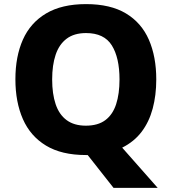

<svg xmlns="http://www.w3.org/2000/svg" viewBox="-20 -745 836 935"><path d="M741 -358Q741 -281 723.5 -216Q706 -151 669.5 -103Q633 -55 575 -26L748 170H533L407 10Q405 10 402.5 10Q400 10 398 10Q280 10 204 -36Q128 -82 91.5 -165Q55 -248 55 -359Q55 -470 91.5 -552Q128 -634 204.5 -679.5Q281 -725 399 -725Q518 -725 593.5 -679.5Q669 -634 705 -551.5Q741 -469 741 -358ZM234 -358Q234 -288 251 -237.5Q268 -187 304.5 -160Q341 -133 398 -133Q457 -133 493 -160Q529 -187 545.5 -237.5Q562 -288 562 -358Q562 -464 524.5 -524Q487 -584 399 -584Q341 -584 304.5 -556.5Q268 -529 251 -478.5Q234 -428 234 -358Z"/></svg>

Font: Noto Sans Cham ExtraBold
Style: Regular
Weight: 800
Version: Version 2.002